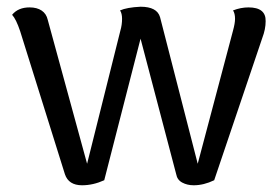

<svg xmlns="http://www.w3.org/2000/svg" viewBox="-20 -539 831 571"><path d="M173 -21 40 -446Q28 -482 16 -495Q34 -517 68 -517Q90 -517 104 -507.5Q118 -498 122 -480L239 -52L338 -448Q343 -465 343 -483Q343 -499 337 -508Q357 -517 398 -519Q447 -519 456 -488L568 -52L673 -448Q679 -470 679 -483Q679 -499 673 -508Q696 -517 719 -517Q771 -517 770 -476Q770 -452 760 -426L617 -3Q586 12 556 12Q537 12 522 4Q507 -4 504 -21L398 -424L290 -3Q257 12 224 12Q184 12 173 -21Z"/></svg>

Font: Arima Madurai Medium
Style: Regular
Weight: 500
Designer: Joana Correia and Natanael Gama
Foundry: NDISCOVER
Version: Version 1.020